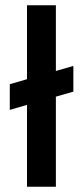

<svg xmlns="http://www.w3.org/2000/svg" viewBox="-20 -705 314 725"><path d="M82 0V-309L17 -290V-387L82 -406V-685H191V-437L257 -456V-359L191 -340V0Z"/></svg>

Font: Bricolage Grotesque 48pt Medium
Style: Regular
Weight: 500
Designer: Mathieu Triay
Foundry: Atelier Triay
Version: Version 1.000; ttfautohint (v1.8.4.7-5d5b);gftools[0.9.32]